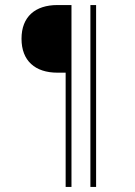

<svg xmlns="http://www.w3.org/2000/svg" viewBox="-20 -615 530 754"><path d="M237.8 119.1H260.7V-595.2H205.6C118.2 -595.2 64.5 -549.3 64.5 -462.9C64.5 -376 118.2 -329.6 205.6 -329.6H237.8ZM335 119.1H357.4V-595.2H335Z"/></svg>

Font: Now ExtraLight
Style: Regular
Weight: 200
Designer: Alfredo Marco Pradil
Foundry: Alfredo Marco Pradil
Version: Version 1.200;hotconv 1.0.109;makeotfexe 2.5.65596